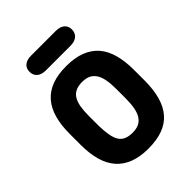

<svg xmlns="http://www.w3.org/2000/svg" viewBox="-224 -892 1018 1018"><g transform="rotate(-45 285.0 -383.5)"><path d="M525 -339Q525 -405 511 -455Q497 -505 468 -538.5Q439 -572 393.5 -589.5Q348 -607 284 -607Q222 -607 176.5 -590Q131 -573 101.5 -539Q72 -505 58 -455Q44 -405 44 -339V-258Q44 -192 58 -142Q72 -92 101.5 -58Q131 -24 176.5 -6.5Q222 11 284 11Q348 11 393.5 -6Q439 -23 468 -57Q497 -91 511 -141.5Q525 -192 525 -258ZM183 -262V-335Q183 -374 188 -402.5Q193 -431 204.5 -450Q216 -469 236 -478.5Q256 -488 284 -488Q314 -488 333 -478.5Q352 -469 364 -450.5Q376 -432 381.5 -403Q387 -374 387 -335V-262Q387 -223 381.5 -194Q376 -165 364 -146Q352 -127 333 -117.5Q314 -108 284 -108Q255 -108 235.5 -117Q216 -126 205 -144.5Q194 -163 189 -192Q184 -221 183 -262ZM193 -778Q161 -778 143.5 -763.5Q126 -749 126 -723Q126 -697 143.5 -682Q161 -667 193 -667H377Q409 -667 426.5 -682Q444 -697 444 -723Q444 -749 426.5 -763.5Q409 -778 377 -778Z"/></g></svg>

Font: Beiruti ExtraBold
Style: Regular
Weight: 800
Designer: Arlette Boutros
Foundry: Boutros
Version: Version 1.41